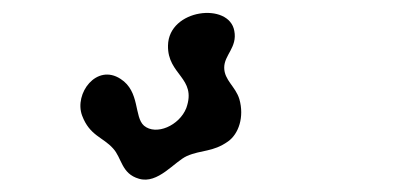

<svg xmlns="http://www.w3.org/2000/svg" viewBox="-20 -98 640 304"><path d="M275 73C292 25 245 21 246 -26C247 -84 343 -95 351 -49C356 -23 335 -11 335 9C335 29 353 39 359 59C367 87 358 114 341 126C317 143 299 139 276 149C256 158 230 194 200 185C172 177 173 152 159 137C143 119 122 117 110 85C97 50 133 2 171 27C202 47 192 87 208 101C227 117 264 101 275 73Z"/></svg>

Font: PicNic
Style: Regular
Weight: 400
Designer: Mariel Nils
Foundry: Velvetyne Type Foundry
Version: Version 2.000;Glyphs 3.2.3 (3260)